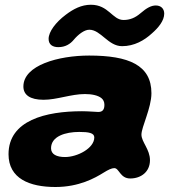

<svg xmlns="http://www.w3.org/2000/svg" viewBox="-20 -702 711 788"><path d="M219.5 -508.5C248 -508.5 268.5 -521.5 282.5 -538.5C300 -559.5 325.5 -580 346.5 -580C394 -580 423.5 -512.5 481 -512.5C531.5 -512.5 572.5 -536.5 603.5 -565C630 -588 654 -617 654 -646C654 -666.5 640.5 -679.5 619.5 -679.5C601 -679.5 582.5 -670 556.5 -647.5C534.5 -628.5 512.5 -620 487 -620C441 -620 426 -682.5 353 -682.5C314 -682.5 281 -665 250 -641.5C208.5 -610.5 179.5 -571.5 179.5 -542.5C179.5 -518.5 196.5 -508.5 219.5 -508.5ZM207.5 65.5C304.5 65.5 370 28.5 404.5 7C424.5 -5.5 438.5 -12 449 -12C469.5 -12 472.5 30.5 514.5 30.5C558.5 30.5 595.5 3.5 595.5 -44.5C595.5 -89 560.5 -119.5 560.5 -149.5C560.5 -180.5 601.5 -259 601.5 -319.5C601.5 -435 508 -474 346 -474C220.5 -474 76 -434.5 76 -347C76 -313 102.5 -292.5 159 -292.5C213.5 -292.5 272 -316 328.5 -316C357.5 -316 382 -310.5 396 -299.5C404 -293 408.5 -284 408.5 -272C408.5 -254 402.5 -242.5 383.5 -242.5C375 -242.5 342.5 -245.5 316.5 -245.5C168.5 -245.5 15 -208.5 15 -69C15 31 101.5 65.5 207.5 65.5ZM247 -57.5C212.5 -57.5 189.5 -68.5 189.5 -93.5C189.5 -143 249 -160.5 305 -160.5C344 -160.5 367 -156.5 367 -138C367 -93.5 297.5 -57.5 247 -57.5Z"/></svg>

Font: Gluten
Style: Bold Italic
Weight: 700
Italic angle: -13°
Designer: Tyler Finck
Foundry: Etcetera Type Company
Version: Version 0.920